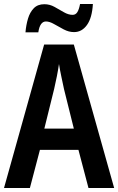

<svg xmlns="http://www.w3.org/2000/svg" viewBox="-20 -937 590 957"><path d="M421 0 371 -190H179L129 0H0L200 -715H348L549 0ZM299 -493Q293 -521 285.5 -556.5Q278 -592 274 -618Q270 -590 263.5 -557Q257 -524 250 -494L201 -296H348ZM107 -776Q110 -812 119.5 -844Q129 -876 148.5 -896Q168 -916 201 -916Q228 -916 252 -902.5Q276 -889 298.5 -876Q321 -863 342 -863Q357 -863 365.5 -876.5Q374 -890 379 -917H443Q439 -848 413.5 -812.5Q388 -777 349 -777Q323 -777 297.5 -790.5Q272 -804 249.5 -817Q227 -830 209 -830Q179 -830 171 -776Z"/></svg>

Font: Noto Sans Hebrew Condensed SemiBold
Style: Regular
Weight: 600
Width: 3
Designer: Monotype Design Team
Foundry: Monotype Imaging Inc.
Version: Version 2.004; ttfautohint (v1.8.4.7-5d5b)